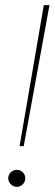

<svg xmlns="http://www.w3.org/2000/svg" viewBox="-20 -720 212 745"><path d="M56 -153 150 -700H172L72 -153ZM45 5Q32 5 22 -5Q12 -15 12 -28Q12 -42 22 -51.5Q32 -61 45 -61Q59 -61 68.5 -51.5Q78 -42 78 -28Q78 -15 68.5 -5Q59 5 45 5Z"/></svg>

Font: DM Sans 24pt Thin
Style: Italic
Weight: 250
Italic angle: -10°
Designer: Colophon Foundry, Jonny Pinhorn
Foundry: Colophon Foundry
Version: Version 4.004;gftools[0.9.30]